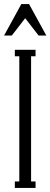

<svg xmlns="http://www.w3.org/2000/svg" viewBox="-26 -925 248 945"><path d="M-6 -750 79 -905H117L202 -750H164L79 -860H117L32 -750ZM47 0V-32H69V-648H47V-680H149V-648H127V-32H149V0Z"/></svg>

Font: Margherita Variable
Style: Regular
Weight: 400
Designer: James Puckett
Foundry: Dunwich Type Founders
Version: Version 1.008